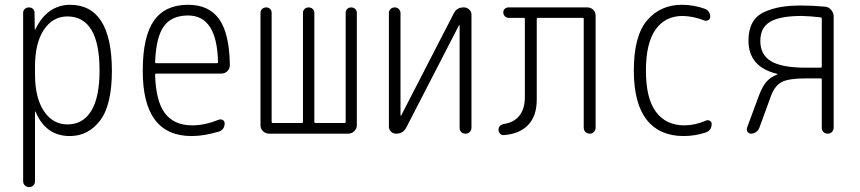

<svg xmlns="http://www.w3.org/2000/svg" viewBox="-20 -550 3540 790"><path d="M124 -275.4V-245.1Q124 -147.5 160.6 -92.8Q197.3 -38.1 257.8 -38.1Q321.3 -38.1 355.5 -93.8Q389.6 -149.4 389.6 -259.8Q389.6 -481.4 257.8 -482.4Q197.3 -482.4 160.6 -427.7Q124 -373 124 -275.4ZM75.2 195.3V-497.1Q75.2 -506.8 82 -513.2Q88.9 -519.5 99.1 -519.5Q109.4 -519.5 115.7 -513.2Q122.1 -506.8 122.1 -497.1L123 -429.7Q123 -428.7 124 -428.7Q126 -428.7 126 -430.7Q174.8 -529.3 267.6 -530.3Q439.5 -530.3 440.4 -259.8Q440.4 -117.2 391.6 -53.7Q342.8 9.8 267.6 9.8Q168.9 9.8 127 -88.9Q127 -90.8 126 -90.8Q124 -90.8 124 -89.8V195.3Q124 206.1 117.2 212.9Q110.4 219.7 100.1 219.7Q89.8 219.7 82.5 212.9Q75.2 206.1 75.2 195.3Z M753.9 -486.3Q686.5 -486.3 654.3 -441.9Q622.1 -397.5 618.2 -294.9Q618.2 -290 623 -290H872.1Q877 -290 877 -294.9Q873 -486.3 753.9 -486.3ZM768.6 9.8Q566.4 9.8 567.4 -259.8Q567.4 -399.4 613.3 -464.8Q659.2 -530.3 753.9 -530.3Q839.8 -530.3 881.8 -471.2Q923.8 -412.1 925.8 -282.2Q925.8 -267.6 915.5 -257.3Q905.3 -247.1 889.6 -247.1H623Q618.2 -247.1 618.2 -242.2Q621.1 -133.8 658.7 -84Q696.3 -34.2 771.5 -34.2Q822.3 -34.2 880.9 -57.6Q888.7 -60.5 896.5 -56.2Q904.3 -51.8 904.3 -43Q904.3 -16.6 880.9 -8.8Q820.3 9.8 768.6 9.8Z M1087.9 0Q1073.2 0 1062.5 -9.8Q1051.8 -19.5 1051.8 -35.2V-497.1Q1051.8 -506.8 1058.6 -513.2Q1065.4 -519.5 1075.2 -519.5Q1085 -519.5 1091.3 -513.2Q1097.7 -506.8 1097.7 -497.1V-48.8Q1097.7 -43.9 1102.5 -43.9H1221.7Q1226.6 -43.9 1226.6 -48.8V-497.1Q1226.6 -506.8 1233.4 -513.2Q1240.2 -519.5 1250 -519.5Q1259.8 -519.5 1266.6 -513.2Q1273.4 -506.8 1273.4 -497.1V-48.8Q1273.4 -43.9 1278.3 -43.9H1397.5Q1402.3 -43.9 1402.3 -48.8V-497.1Q1402.3 -506.8 1408.7 -513.2Q1415 -519.5 1424.8 -519.5Q1434.6 -519.5 1441.4 -513.2Q1448.2 -506.8 1448.2 -497.1V-35.2Q1448.2 -20.5 1437.5 -10.3Q1426.8 0 1412.1 0Z M1609.4 0Q1597.7 0 1588.9 -8.3Q1580.1 -16.6 1580.1 -29.3V-496.1Q1580.1 -505.9 1586.9 -512.7Q1593.8 -519.5 1604 -519.5Q1614.3 -519.5 1621.1 -512.7Q1627.9 -505.9 1627.9 -496.1V-75.2Q1627.9 -74.2 1628.9 -74.2Q1630.9 -74.2 1630.9 -75.2L1846.7 -494.1Q1859.4 -520.5 1889.6 -519.5Q1901.4 -519.5 1910.6 -510.7Q1919.9 -502 1919.9 -490.2V-24.4Q1919.9 -14.6 1913.1 -7.3Q1906.2 0 1895 0Q1883.8 0 1877.4 -6.8Q1871.1 -13.7 1871.1 -24.4V-445.3Q1871.1 -446.3 1870.1 -446.3Q1868.2 -446.3 1868.2 -445.3L1652.3 -26.4Q1639.6 0 1609.4 0Z M2052.7 5.9Q2043.9 6.8 2037.6 0Q2031.2 -6.8 2031.2 -15.6Q2031.2 -35.2 2053.7 -40Q2094.7 -45.9 2117.2 -74.2Q2139.6 -102.5 2139.6 -150.4V-471.7Q2139.6 -476.6 2134.8 -476.6H2072.3Q2063.5 -476.6 2057.1 -483.4Q2050.8 -490.2 2050.8 -499Q2050.8 -507.8 2057.1 -513.7Q2063.5 -519.5 2072.3 -519.5H2396.5Q2411.1 -519.5 2420.9 -509.8Q2430.7 -500 2430.7 -485.4V-25.4Q2430.7 -14.6 2423.8 -7.3Q2417 0 2407.2 0Q2396.5 0 2389.2 -6.8Q2381.8 -13.7 2381.8 -25.4V-471.7Q2381.8 -476.6 2377 -476.6H2193.4Q2188.5 -476.6 2188.5 -471.7V-139.6Q2188.5 -73.2 2153.3 -36.1Q2118.2 1 2052.7 5.9Z M2793 9.8Q2693.4 9.8 2640.6 -57.6Q2587.9 -125 2587.9 -259.8Q2587.9 -402.3 2642.6 -466.3Q2697.3 -530.3 2786.1 -530.3Q2833 -530.3 2877.9 -514.6Q2902.3 -505.9 2902.3 -480.5Q2902.3 -471.7 2894.5 -467.3Q2886.7 -462.9 2877.9 -465.8Q2833 -483.4 2789.1 -484.4Q2716.8 -484.4 2677.2 -428.2Q2637.7 -372.1 2637.7 -259.8Q2637.7 -144.5 2679.2 -89.4Q2720.7 -34.2 2795.9 -34.2Q2838.9 -34.2 2884.8 -53.7Q2892.6 -57.6 2900.4 -53.2Q2908.2 -48.8 2908.2 -40Q2908.2 -13.7 2883.8 -4.9Q2838.9 9.8 2793 9.8Z M3108.4 -381.8Q3108.4 -324.2 3152.8 -297.9Q3197.3 -271.5 3295.9 -271.5H3356.4Q3361.3 -271.5 3361.3 -276.4V-472.7Q3361.3 -478.5 3356.4 -478.5Q3316.4 -483.4 3279.3 -484.4Q3189.5 -484.4 3148.9 -460.4Q3108.4 -436.5 3108.4 -381.8ZM3070.3 0Q3061.5 0 3056.2 -7.3Q3050.8 -14.6 3053.7 -24.4L3102.5 -156.2Q3117.2 -195.3 3134.3 -214.4Q3151.4 -233.4 3177.7 -243.2Q3178.7 -243.2 3178.7 -245.1Q3178.7 -246.1 3177.7 -246.1Q3059.6 -274.4 3059.6 -382.8Q3059.6 -426.8 3075.7 -456.1Q3091.8 -485.4 3123.5 -500Q3155.3 -514.6 3191.4 -521Q3227.5 -527.3 3278.3 -527.3Q3322.3 -527.3 3375 -522.5Q3389.6 -521.5 3399.9 -509.3Q3410.2 -497.1 3410.2 -482.4V-24.4Q3410.2 -14.6 3403.3 -7.3Q3396.5 0 3385.7 0Q3375 0 3368.2 -6.8Q3361.3 -13.7 3361.3 -24.4V-222.7Q3361.3 -227.5 3356.4 -227.5H3295.9Q3226.6 -227.5 3197.3 -212.9Q3168 -198.2 3152.3 -155.3L3104.5 -24.4Q3100.6 -13.7 3090.8 -6.8Q3081.1 0 3070.3 0Z"/></svg>

Font: Rounded-L Mgen+ 1m light
Style: Regular
Weight: 200
Designer: [Source Han Sans]
Ryoko NISHIZUKA  (kana & ideographs); Paul D. Hunt (Latin, Greek & Cyrillic); Wenlong ZHANG  (bopomofo
Version: Version 1.059.20150602